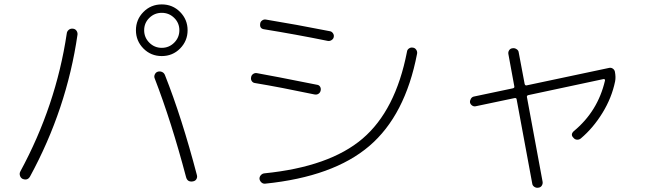

<svg xmlns="http://www.w3.org/2000/svg" viewBox="-20 -827 3040 889"><path d="M786.6 -744.1Q762.7 -767.6 729 -767.6Q695.3 -767.6 671.4 -744.1Q647.5 -720.7 647.5 -687Q647.5 -653.3 671.4 -629.4Q695.3 -605.5 729 -605.5Q762.7 -605.5 786.6 -629.4Q810.5 -653.3 810.5 -687Q810.5 -720.7 786.6 -744.1ZM814 -602.5Q779.3 -567.4 729 -567.4Q678.7 -567.4 644 -602.5Q609.4 -637.7 609.4 -687Q609.4 -736.3 644 -771.5Q678.7 -806.6 729 -806.6Q779.3 -806.6 814 -771.5Q848.6 -736.3 848.6 -687Q848.6 -637.7 814 -602.5ZM744.1 -478.5Q821.3 -284.2 891.6 -16.6Q894.5 -6.8 889.6 2Q884.8 10.7 874 12.7Q848.6 17.6 841.8 -5.9Q773.4 -264.6 696.3 -463.9Q692.4 -472.7 696.8 -482.4Q701.2 -492.2 710.9 -495.1Q720.7 -498 730.5 -493.7Q740.2 -489.3 744.1 -478.5ZM84 1Q75.2 -3.9 72.3 -14.2Q69.3 -24.4 74.2 -33.2Q239.3 -337.9 289.1 -671.9Q290 -681.6 297.9 -688.5Q305.7 -695.3 316.9 -694.3Q328.1 -693.4 334 -685.1Q339.8 -676.8 338.9 -667Q289.1 -322.3 119.1 -9.8Q107.4 10.7 84 1Z M1891.6 -606.4Q1901.4 -605.5 1907.2 -596.7Q1913.1 -587.9 1911.1 -578.1Q1856.4 -293 1689.9 -150.9Q1523.4 -8.8 1208 23.4Q1198.2 24.4 1190.9 18.1Q1183.6 11.7 1181.6 2Q1180.7 -7.8 1187.5 -15.6Q1194.3 -23.4 1204.1 -24.4Q1505.9 -54.7 1658.7 -185.1Q1811.5 -315.4 1864.3 -586.9Q1865.2 -596.7 1873.5 -602.5Q1881.8 -608.4 1891.6 -606.4ZM1161.1 -442.4Q1151.4 -443.4 1146 -451.2Q1140.6 -459 1142.6 -468.8Q1143.6 -478.5 1151.9 -484.4Q1160.2 -490.2 1169.9 -488.3Q1237.3 -476.6 1447.3 -434.6Q1457 -433.6 1461.9 -425.8Q1466.8 -418 1464.8 -408.2Q1462.9 -398.4 1455.1 -393.1Q1447.3 -387.7 1436.5 -389.6Q1278.3 -422.9 1161.1 -442.4ZM1525.4 -656.2Q1524.4 -647.5 1515.6 -641.6Q1506.8 -635.7 1497.1 -637.7Q1347.7 -668 1203.1 -691.4Q1181.6 -694.3 1184.6 -716.8Q1185.5 -726.6 1193.8 -732.4Q1202.1 -738.3 1211.9 -736.3Q1348.6 -713.9 1506.8 -682.6Q1515.6 -681.6 1521.5 -673.3Q1527.3 -665 1525.4 -656.2Z M2182.6 -335Q2173.8 -333 2166 -338.4Q2158.2 -343.8 2156.2 -352.5Q2155.3 -361.3 2160.2 -369.6Q2165 -377.9 2173.8 -379.9L2354.5 -418Q2363.3 -419.9 2361.3 -427.7L2334 -576.2Q2332 -585.9 2337.4 -594.2Q2342.8 -602.5 2352.5 -603.5Q2362.3 -605.5 2371.6 -599.6Q2380.9 -593.8 2381.8 -584L2409.2 -438.5Q2411.1 -430.7 2418 -431.6L2800.8 -512.7Q2809.6 -514.6 2817.4 -509.3Q2825.2 -503.9 2827.1 -495.1Q2832 -469.7 2828.1 -450.2Q2812.5 -374 2769.5 -304.2Q2726.6 -234.4 2669.9 -186.5Q2662.1 -179.7 2651.9 -180.2Q2641.6 -180.7 2634.8 -189.5Q2620.1 -204.1 2636.7 -219.7Q2748 -311.5 2781.2 -454.1Q2782.2 -457 2779.8 -459.5Q2777.3 -461.9 2774.4 -460.9L2426.8 -386.7Q2418 -384.8 2419.9 -377L2492.2 13.7Q2494.1 23.4 2488.8 32.2Q2483.4 41 2472.7 42Q2462.9 43.9 2454.1 38.1Q2445.3 32.2 2444.3 22.5L2372.1 -367.2Q2371.1 -374 2363.3 -373Z"/></svg>

Font: Rounded Mgen+ 1m light
Style: Regular
Weight: 200
Designer: [Source Han Sans]
Ryoko NISHIZUKA  (kana & ideographs); Paul D. Hunt (Latin, Greek & Cyrillic); Wenlong ZHANG  (bopomofo
Version: Version 1.059.20150602